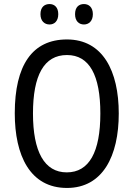

<svg xmlns="http://www.w3.org/2000/svg" viewBox="-20 -919 659 949"><path d="M180 -849C180 -815 200 -798 225 -798C249 -798 268 -815 268 -849C268 -883 249 -899 225 -899C200 -899 180 -884 180 -849ZM351 -849C351 -815 370 -798 395 -798C419 -798 439 -815 439 -849C439 -883 419 -899 395 -899C370 -899 351 -884 351 -849ZM567 -358C567 -568 488 -724 311 -724C139 -724 53 -596 53 -359C53 -151 128 10 311 10C488 10 567 -148 567 -358ZM143 -358C143 -546 197 -647 311 -647C422 -647 476 -547 476 -358C476 -168 421 -67 310 -67C199 -67 143 -170 143 -358Z"/></svg>

Font: Noto Sans Lao Condensed
Style: Regular
Weight: 400
Width: 3
Designer: Monotype Design Team
Foundry: Monotype Imaging Inc.
Version: Version 2.004